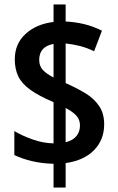

<svg xmlns="http://www.w3.org/2000/svg" viewBox="-20 -830 528 857"><path d="M219 -99Q169 -100 124 -110.5Q79 -121 44 -138V-245Q77 -225 124.5 -208Q172 -191 219 -190V-374Q153 -402 115 -429.5Q77 -457 61.5 -489.5Q46 -522 46 -565Q46 -635 94.5 -679Q143 -723 219 -732V-810H273V-734Q315 -732 355 -722.5Q395 -713 435 -693L400 -601Q368 -617 335.5 -625Q303 -633 273 -636V-459Q321 -438 360 -414.5Q399 -391 422 -357.5Q445 -324 445 -275Q445 -207 400.5 -160.5Q356 -114 273 -102V7H219ZM219 -634Q155 -622 155 -563Q155 -536 170 -519Q185 -502 219 -484ZM273 -195Q305 -203 321 -222.5Q337 -242 337 -270Q337 -296 320.5 -314Q304 -332 273 -348Z"/></svg>

Font: Noto Sans Tamil UI Condensed SemiBold
Style: Regular
Weight: 600
Width: 3
Designer: Jelle Bosma - Monotype Design Team
Foundry: Monotype Imaging Inc.
Version: Version 2.004; ttfautohint (v1.8.4.7-5d5b)